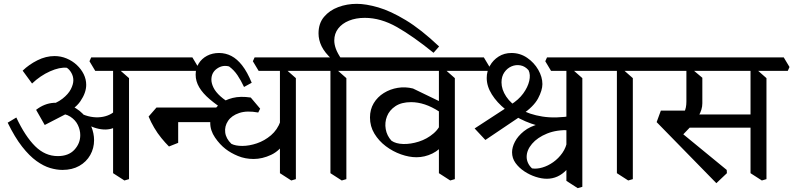

<svg xmlns="http://www.w3.org/2000/svg" viewBox="-20 -907 4132 1000"><path d="M305 -22Q275 -22 241 -32Q207 -42 170 -68.5Q133 -95 95 -143.5Q57 -192 20 -268L65 -295Q111 -197 163 -145.5Q215 -94 281 -94Q337 -94 367.5 -127Q398 -160 398 -203Q398 -230 385.5 -256Q373 -282 346 -299.5Q319 -317 275 -317L358 -331L213 -256L168 -335Q190 -352 213 -361Q236 -370 260.5 -371.5Q285 -373 308 -369L332 -364Q380 -346 410.5 -315Q441 -284 455.5 -248Q470 -212 470 -177Q470 -135 450 -99.5Q430 -64 393 -43Q356 -22 305 -22ZM302 -310 222 -353Q275 -369 305.5 -393Q336 -417 349 -442.5Q362 -468 362 -489Q362 -509 352 -527Q342 -545 328 -554Q291 -558 240.5 -535.5Q190 -513 147 -472L98 -539Q131 -571 175 -593Q219 -615 264 -615Q297 -615 327 -602.5Q357 -590 380 -568.5Q403 -547 416 -520.5Q429 -494 429 -465Q429 -424 398.5 -379.5Q368 -335 302 -310ZM579 -244Q543 -226 494.5 -236Q446 -246 377 -290L386 -324Q412 -309 439 -302Q466 -295 492 -296Q518 -297 540.5 -305.5Q563 -314 579 -329ZM628 33 569 -5V-562L594 -551L652 -500V26ZM476 -538 446 -588 455 -608H742L772 -558L763 -538Z M860 -144Q841 -163 820.5 -188Q800 -213 783 -242Q766 -271 754 -300L795 -347H841L908 -302V-163ZM839 -271 808 -347H1126L1152 -291L1138 -271ZM742 -538 712 -588 721 -608H982L1012 -558L1003 -538ZM1301 -79Q1257 -79 1219.5 -94.5Q1182 -110 1155 -131Q1125 -154 1100 -190.5Q1075 -227 1075 -267Q1075 -293 1087.5 -319Q1100 -345 1126 -366Q1152 -387 1192 -397Q1232 -407 1286 -399L1335 -341L1325 -321Q1266 -332 1226 -318.5Q1186 -305 1167.5 -277Q1149 -249 1153 -217Q1157 -185 1185 -158Q1206 -147 1242 -147Q1278 -147 1318 -160.5Q1358 -174 1391.5 -202.5Q1425 -231 1441 -276L1469 -174Q1438 -122 1392 -100.5Q1346 -79 1301 -79ZM1162 -325Q1109 -359 1072.5 -390Q1036 -421 1017.5 -452.5Q999 -484 999 -518Q999 -551 1015 -576.5Q1031 -602 1058.5 -616.5Q1086 -631 1121 -631Q1155 -631 1185 -615.5Q1215 -600 1241.5 -566Q1268 -532 1291 -476L1251 -454Q1235 -488 1217 -515Q1199 -542 1173 -561Q1139 -570 1110 -549.5Q1081 -529 1081 -492Q1081 -473 1092 -450.5Q1103 -428 1128.5 -405Q1154 -382 1196 -359ZM1497 33 1438 -5V-562L1463 -551L1521 -500V26ZM1327 -538 1297 -588 1306 -608H1611L1641 -558L1632 -538Z M1710 -597Q1671 -633 1655 -666Q1639 -699 1639 -733Q1639 -785 1667.5 -819Q1696 -853 1741.5 -870Q1787 -887 1838 -887Q1886 -887 1950 -868.5Q2014 -850 2093.5 -802Q2173 -754 2267 -665L2238 -632Q2132 -718 2047.5 -766Q1963 -814 1880 -814Q1834 -814 1798 -799.5Q1762 -785 1741.5 -758.5Q1721 -732 1721 -696Q1721 -676 1729.5 -652.5Q1738 -629 1760 -597ZM1760 33 1701 -5V-562L1726 -551L1784 -500V26ZM1611 -538 1581 -588 1590 -608H1874L1904 -558L1895 -538Z M2149 -88Q2111 -88 2068.5 -103Q2026 -118 1989.5 -145.5Q1953 -173 1930 -211Q1907 -249 1907 -295Q1907 -337 1926.5 -369.5Q1946 -402 1979 -422.5Q2012 -443 2051.5 -449.5Q2091 -456 2131 -446L2280 -374L2269 -325Q2229 -351 2192.5 -363Q2156 -375 2121 -375Q2071 -375 2039.5 -354Q2008 -333 1995.5 -301Q1983 -269 1989 -234.5Q1995 -200 2019 -174Q2042 -158 2080.5 -157Q2119 -156 2161.5 -169.5Q2204 -183 2238 -212Q2272 -241 2284 -285L2297 -165Q2272 -127 2232 -107.5Q2192 -88 2149 -88ZM2325 33 2266 -5V-562L2291 -551L2349 -500V26ZM1874 -538 1844 -588 1853 -608H2439L2469 -558L2460 -538Z M2439 -538 2409 -588 2418 -608H2500L2530 -558L2521 -538Z M2508 -178 2452 -238 2627 -352 2639 -361Q2681 -387 2705 -420Q2729 -453 2736.5 -485.5Q2744 -518 2733 -541Q2715 -562 2691 -566.5Q2667 -571 2644.5 -561.5Q2622 -552 2607 -530.5Q2592 -509 2592 -478Q2592 -441 2616.5 -404Q2641 -367 2688.5 -339Q2736 -311 2805 -300Q2874 -289 2963 -304V-244Q2902 -232 2838.5 -241Q2775 -250 2717 -275Q2659 -300 2613.5 -336.5Q2568 -373 2541.5 -415.5Q2515 -458 2515 -501Q2515 -535 2531.5 -564.5Q2548 -594 2577 -612.5Q2606 -631 2644 -631Q2689 -631 2725.5 -606Q2762 -581 2783.5 -543.5Q2805 -506 2805 -469Q2805 -437 2782.5 -394.5Q2760 -352 2697 -309L2692 -302ZM2828 24Q2801 24 2770 14Q2739 4 2711 -14.5Q2683 -33 2665 -58Q2647 -83 2647 -114Q2647 -140 2662 -169Q2677 -198 2708.5 -223.5Q2740 -249 2791 -262L2936 -246L2948 -229Q2880 -232 2829.5 -211.5Q2779 -191 2751 -158Q2723 -125 2723 -90Q2723 -74 2730 -58.5Q2737 -43 2751 -30Q2775 -26 2804.5 -34.5Q2834 -43 2861.5 -62.5Q2889 -82 2909 -110.5Q2929 -139 2935 -176L2989 -139Q2975 -69 2931 -22.5Q2887 24 2828 24ZM2989 73 2930 35V-562L2955 -551L3013 -500V66ZM2850 -538 2820 -588 2829 -608H3103L3133 -558L3124 -538Z M3252 33 3193 -5V-562L3218 -551L3276 -500V26ZM3103 -538 3073 -588 3082 -608H3366L3396 -558L3387 -538Z M3711 47 3400 -271 3422 -331H3554L3509 -232L3765 -22L3766 -5ZM3514 -183 3465 -269Q3492 -277 3512 -289Q3532 -301 3543.5 -322.5Q3555 -344 3555 -378V-554L3589 -543L3638 -502V-369Q3638 -336 3618.5 -303.5Q3599 -271 3570.5 -240.5Q3542 -210 3514 -183ZM3545 -242 3544 -311H3928L3938 -242ZM3366 -538 3336 -588 3345 -608H3758L3788 -558L3779 -538ZM3948 33 3889 -5V-562L3914 -551L3972 -500V26ZM3729 -538 3699 -588 3708 -608H4062L4092 -558L4083 -538Z"/></svg>

Font: Eczar
Style: Regular
Weight: 400
Designer: Vaibhav Singh
Foundry: Rosetta Type Foundry
Version: Version 2.000